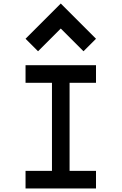

<svg xmlns="http://www.w3.org/2000/svg" viewBox="-20 -1070 690 1090"><path d="M275 -600H125V-700H525V-600H375V-100H525V0H125V-100H275ZM525 -850 454 -779 325 -908 196 -779 125 -850 325 -1050Z"/></svg>

Font: Monoikos Medium
Style: Regular
Weight: 500
Designer: Brian Krent
Version: Version 0.088